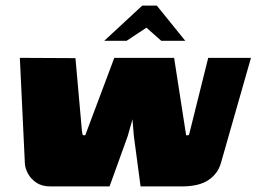

<svg xmlns="http://www.w3.org/2000/svg" viewBox="-20 -667 918 687"><path d="M160 0Q130 0 110 -13.5Q90 -27 80 -46Q70 -65 69 -82L51 -460L250 -459L273 -200Q274 -191 275 -187Q276 -183 280 -183H285L389 -460H603L646 -183H653Q656 -183 657 -186.5Q658 -190 659 -195L725 -460H878L770 -82Q759 -45 725.5 -22.5Q692 0 630 0H483L459 -180L454 -240L437 -180L372 0ZM353 -521 489 -647H541L643 -521H557L504 -568L433 -521Z"/></svg>

Font: Genos Thin Black
Style: Italic
Weight: 900
Italic angle: -8°
Version: Version 1.010